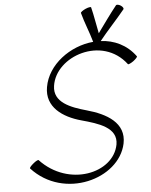

<svg xmlns="http://www.w3.org/2000/svg" viewBox="-68 -1132 952 1211"><g transform="rotate(-5 408.0 -526.5)"><path d="M83 -96C280 119 637 20 684 -201C711 -331 594 -396 471 -430C371 -458 263 -498 279 -602C306 -788 608 -892 755 -698C757 -694 773 -701 790 -713C806 -725 818 -738 816 -742C760 -819 680 -854 597 -858C648 -922 705 -981 757 -1045C761 -1050 755 -1061 743 -1069C731 -1077 717 -1079 713 -1075C669 -1020 630 -964 589 -908C577 -964 569 -1020 555 -1075C554 -1079 538 -1077 520 -1069C502 -1061 487 -1050 488 -1045C505 -981 531 -921 549 -857C402 -844 258 -739 234 -598C212 -473 315 -402 432 -370C537 -341 658 -306 639 -199C605 -19 316 43 141 -144C139 -147 123 -140 107 -126C91 -113 80 -100 83 -96Z"/></g></svg>

Font: Nupuram ExtraLight Oblique
Style: Regular
Weight: 200
Designer: Santhosh Thottingal (santhosh.thottingal@gmail.com)
Foundry: SMC
Version: Version 1.000